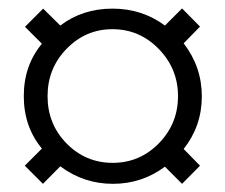

<svg xmlns="http://www.w3.org/2000/svg" viewBox="-20 -559 545 465"><path d="M253.4 -113.8Q182.6 -113.8 126 -156.2L84 -113.8L40 -157.7L81.5 -199.2Q37.6 -252 37.6 -326.2Q37.6 -400.4 81.5 -453.1L40.5 -494.1L84.5 -538.1L126 -497.1Q179.7 -538.1 252.4 -538.1Q324.2 -538.1 379.4 -497.1L420.9 -538.6L464.4 -494.6L424.8 -454.1Q468.8 -397 468.8 -325.7Q468.8 -253.9 424.8 -198.2L464.4 -157.7L420.9 -113.8L379.4 -155.3Q323.7 -113.8 253.4 -113.8ZM411.1 -326.2Q411.1 -392.6 364.5 -440.4Q317.9 -488.3 252.4 -488.3Q187.5 -488.3 141.4 -440.9Q95.2 -393.6 95.2 -326.2Q95.2 -258.3 141.4 -211.4Q187.5 -164.6 252.9 -164.6Q318.4 -164.6 364.7 -211.9Q411.1 -259.3 411.1 -326.2Z"/></svg>

Font: Elstob 6pt Medium
Style: Regular
Weight: 500
Designer: Peter S. Baker
Version: Version 1.015